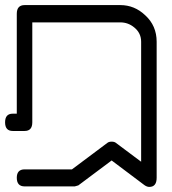

<svg xmlns="http://www.w3.org/2000/svg" viewBox="-20 -548 675 755"><path d="M567 187Q558 187 548 180L419 83L288 181Q279 184 274 185H77Q46 185 46 151Q46 118 77 118H263L402 14Q408 9 419 9Q430 9 436 14L535 88V-384Q535 -418 508 -440Q484 -460 453 -460H107V-67Q107 -33 77 -33H30Q0 -33 0 -67Q0 -101 30 -101H46V-494Q46 -528 77 -528H453Q509 -528 551 -488Q596 -447 596 -384V151Q596 187 567 187Z"/></svg>

Font: LuenTai2017
Style: Regular
Weight: 400
Designer: LuenTai
Foundry: Microsoft Corpration
Version: Version 1.00 November 27, 2016, initial release